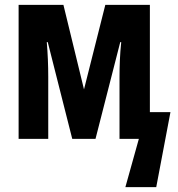

<svg xmlns="http://www.w3.org/2000/svg" viewBox="-20 -567 726 784"><path d="M676 -109 618 197H492L547 0H468V-252Q468 -286 469.5 -321.5Q471 -357 475 -395H471L370 0H275L175 -395H171Q177 -325 177 -253V0H56V-547H239L323 -202L410 -547H592V-109Z"/></svg>

Font: Noto Sans ExtraCondensed
Style: Bold
Weight: 700
Width: 2
Designer: Monotype Design Team
Foundry: Monotype Imaging Inc.
Version: Version 2.013; ttfautohint (v1.8.4.7-5d5b)